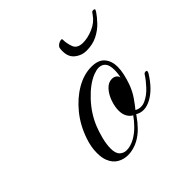

<svg xmlns="http://www.w3.org/2000/svg" viewBox="-135 -599 733 733"><g transform="rotate(-45 231.5 -232.5)"><path d="M159 14Q136 14 116.5 3Q97 -8 87 -33Q80 -50 80 -76Q80 -109 92 -143Q110 -196 143 -236.5Q176 -277 216.5 -300.5Q257 -324 298 -324Q335 -324 352 -304Q369 -284 369 -253Q369 -235 364.5 -215Q360 -195 353 -175Q343 -147 327 -124Q311 -101 300 -88Q322 -76 345.5 -86.5Q369 -97 389 -118.5Q409 -140 421 -159Q423 -163 426.5 -164Q430 -165 431 -165Q441 -165 435 -153Q402 -99 362 -77.5Q322 -56 291 -75L289 -72Q274 -50 256 -31.5Q238 -13 216 -1Q203 6 188 10Q173 14 159 14ZM168 -3Q189 -3 213 -16Q234 -28 251.5 -46Q269 -64 280 -80Q269 -85 261 -98.5Q253 -112 253 -132Q253 -153 261.5 -177.5Q270 -202 285.5 -219Q301 -236 320 -236Q332 -236 339.5 -230Q347 -224 347 -216Q349 -221 350.5 -231Q352 -241 352 -253Q352 -279 342 -290.5Q332 -302 315 -302Q308 -302 300.5 -300Q293 -298 285 -295Q248 -280 209.5 -239Q171 -198 151 -148Q143 -128 136 -101Q129 -74 129 -51Q129 -25 140.5 -14Q152 -3 168 -3ZM328 -380Q303 -380 282.5 -396Q262 -412 262 -443Q262 -447 262 -451Q262 -455 263 -459Q264 -467 275 -474Q280 -477 287 -478.5Q294 -480 294 -474Q294 -453 302 -432Q310 -411 341 -411Q366 -411 395.5 -423.5Q425 -436 442 -461Q447 -469 449.5 -470.5Q452 -472 455 -472Q463 -472 463 -468Q463 -466 458 -458Q448 -443 430.5 -424.5Q413 -406 387.5 -393Q362 -380 328 -380Z"/></g></svg>

Font: Fleur De Leah
Style: Regular
Weight: 400
Designer: Robert E. Leuschke
Foundry: Robert E. Leuschke
Version: Version 1.010; ttfautohint (v1.8.3)